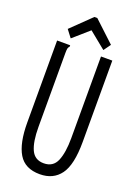

<svg xmlns="http://www.w3.org/2000/svg" viewBox="-152 -852 654 925"><g transform="rotate(20 175.0 -390.0)"><path d="M176 11Q100 11 67.5 -43Q35 -97 35 -203V-623H102V-616Q96 -610 94.5 -603Q93 -596 93 -579V-202Q93 -125 111.5 -85Q130 -45 176 -45Q224 -45 242 -87.5Q260 -130 260 -205V-623H318V-206Q318 -89 281.5 -39Q245 11 176 11ZM93 -655 64 -693 165 -791H180L286 -692L260 -656L174 -726Z"/></g></svg>

Font: Inconsolata ExtraCondensed
Style: Regular
Weight: 400
Width: 2
Monospace: yes
Designer: Raph Levien, Cyreal, Brenton Simpson
Foundry: Raph Levien, Cyreal, Google
Version: Version 3.000; ttfautohint (v1.8.2.53-6de2)